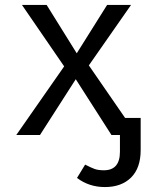

<svg xmlns="http://www.w3.org/2000/svg" viewBox="-20 -547 640 778"><path d="M550 61Q550 134 511 172.5Q472 211 405 211Q341 211 292 174L325 120Q348 132 363 137.5Q378 143 401 143Q466 143 466 68V0H431V-1L287 -226L142 0H46L240 -278L69 -527H169L291 -331L414 -527H511L340 -282L487 -69H550Z"/></svg>

Font: Fira Mono
Style: Regular
Weight: 400
Designer: Carrois Corporate & Edenspiekermann AG
Foundry: Carrois Corporate GbR & Edenspiekermann AG
Version: Version 3.206